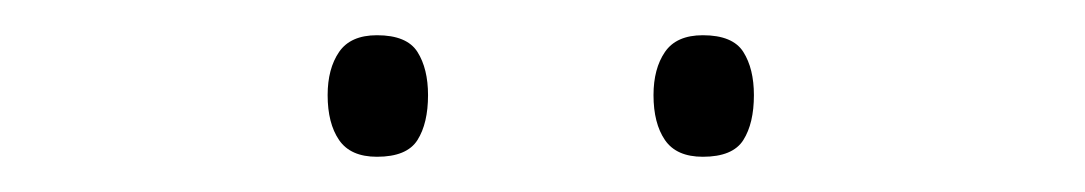

<svg xmlns="http://www.w3.org/2000/svg" viewBox="-20 -733 616 109"><path d="M166 -679Q166 -694 172.5 -703.5Q179 -713 194 -713Q211 -713 217 -703.5Q223 -694 223 -679Q223 -663 217 -653.5Q211 -644 194 -644Q179 -644 172.5 -653.5Q166 -663 166 -679ZM351 -679Q351 -694 357.5 -703.5Q364 -713 379 -713Q396 -713 402 -703.5Q408 -694 408 -679Q408 -663 402 -653.5Q396 -644 379 -644Q364 -644 357.5 -653.5Q351 -663 351 -679Z"/></svg>

Font: Noto Sans ExtraLight
Style: Regular
Weight: 200
Designer: Monotype Design Team
Foundry: Monotype Imaging Inc.
Version: Version 2.007